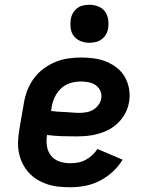

<svg xmlns="http://www.w3.org/2000/svg" viewBox="-20 -780 640 808"><path d="M276 8Q251 8 226.5 5.5Q202 3 179.5 -4.5Q157 -12 137 -24Q117 -36 101.5 -53Q86 -70 75.5 -91Q65 -112 60 -135.5Q55 -159 56 -183.5Q57 -208 61 -233L80 -343Q84 -370 94 -397Q104 -424 121 -448Q138 -472 162 -490Q186 -508 212.5 -519Q239 -530 267 -534Q295 -538 322 -538Q350 -538 377.5 -534Q405 -530 429 -520Q453 -510 473.5 -493.5Q494 -477 506.5 -454Q519 -431 523.5 -404Q528 -377 523 -350Q519 -326 507.5 -304Q496 -282 478 -264Q460 -246 438 -234.5Q416 -223 392 -216.5Q368 -210 345 -208Q322 -206 298 -206Q268 -206 238 -207Q208 -208 178 -212Q174 -189 177.5 -165.5Q181 -142 194.5 -125Q208 -108 230 -100.5Q252 -93 276 -93Q292 -93 308.5 -96Q325 -99 340 -107Q355 -115 368 -127Q381 -139 390 -153L496 -108Q479 -80 454 -57Q429 -34 399.5 -19Q370 -4 338.5 2Q307 8 276 8ZM313 -305Q328 -305 343 -307.5Q358 -310 371 -317.5Q384 -325 394 -338Q404 -351 406 -366Q409 -382 402.5 -397Q396 -412 383.5 -421Q371 -430 354.5 -433.5Q338 -437 322 -437Q307 -437 292 -434.5Q277 -432 263 -425.5Q249 -419 237 -408Q225 -397 217 -383.5Q209 -370 204 -355.5Q199 -341 197 -327L195 -313Q209 -311 224 -310Q239 -309 254 -308.5Q269 -308 283.5 -306.5Q298 -305 313 -305ZM356 -600Q337 -600 319.5 -607Q302 -614 291 -628Q280 -642 277.5 -661Q275 -680 278 -699Q280 -713 287 -725Q294 -737 305 -745.5Q316 -754 329.5 -757Q343 -760 356 -760Q375 -760 393 -753Q411 -746 421.5 -732Q432 -718 435 -699Q438 -680 435 -661Q433 -647 426 -635Q419 -623 407.5 -614.5Q396 -606 382.5 -603Q369 -600 356 -600Z"/></svg>

Font: Iosevka Slab Extended
Style: Bold Italic
Weight: 700
Width: 7
Italic angle: -9°
Monospace: yes
Designer: Belleve Invis
Foundry: Belleve Invis
Version: Version 11.1.0; ttfautohint (v1.8.3)